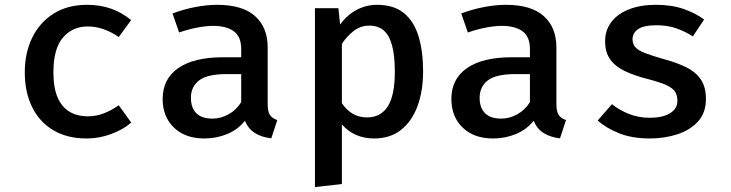

<svg xmlns="http://www.w3.org/2000/svg" viewBox="-20 -562 3040 798"><path d="M343.5 -78.5Q380.5 -78.5 412.5 -91.2Q444.5 -104 473.5 -124.5L525.5 -52.5Q491 -23 441.8 -4.8Q392.5 13.5 340 13.5Q259 13.5 201.5 -20.8Q144 -55 113.5 -117Q83 -179 83 -261.5Q83 -342 113.8 -405.2Q144.5 -468.5 202.5 -505.2Q260.5 -542 342 -542Q396 -542 441.5 -526Q487 -510 525 -478.5L473.5 -408Q442.5 -429.5 410.2 -440.8Q378 -452 344 -452Q281.5 -452 241.8 -406Q202 -360 202 -261.5Q202 -195.5 220.2 -155.2Q238.5 -115 270.5 -96.8Q302.5 -78.5 343.5 -78.5Z M1092.5 -129.5Q1092.5 -98.5 1102 -84.2Q1111.5 -70 1132.5 -63L1107.5 13Q1068.5 8.5 1040.5 -8.5Q1012.5 -25.5 998 -60Q969 -23.5 924.5 -5Q880 13.5 829.5 13.5Q749.5 13.5 702.8 -31.8Q656 -77 656 -150.5Q656 -234 721 -279Q786 -324 907 -324H982.5V-358.5Q982.5 -409.5 951.8 -432Q921 -454.5 865 -454.5Q839 -454.5 802 -447.8Q765 -441 724.5 -427L697 -506Q746.5 -524.5 794 -533.2Q841.5 -542 882 -542Q988 -542 1040.2 -495Q1092.5 -448 1092.5 -365ZM863.5 -69Q897.5 -69 930 -87Q962.5 -105 982.5 -137.5V-254H920.5Q841.5 -254 807.5 -227.8Q773.5 -201.5 773.5 -155.5Q773.5 -113.5 796.2 -91.2Q819 -69 863.5 -69Z M1546.5 -542Q1616.5 -542 1658.5 -507.8Q1700.5 -473.5 1719.5 -411.2Q1738.5 -349 1738.5 -265Q1738.5 -184.5 1715.5 -121.5Q1692.5 -58.5 1647.2 -22.5Q1602 13.5 1535 13.5Q1452 13.5 1401 -45V203L1289 215.5V-528H1386.5L1393.5 -460Q1423.5 -501 1463.2 -521.5Q1503 -542 1546.5 -542ZM1515.5 -455.5Q1478 -455.5 1449.5 -433Q1421 -410.5 1401 -380V-133Q1420 -104.5 1446.2 -89.2Q1472.5 -74 1505.5 -74Q1562 -74 1591.5 -119.5Q1621 -165 1621 -264.5Q1621 -332 1609.2 -374.2Q1597.5 -416.5 1574.2 -436Q1551 -455.5 1515.5 -455.5Z M2292.5 -129.5Q2292.5 -98.5 2302 -84.2Q2311.5 -70 2332.5 -63L2307.5 13Q2268.5 8.5 2240.5 -8.5Q2212.5 -25.5 2198 -60Q2169 -23.5 2124.5 -5Q2080 13.5 2029.5 13.5Q1949.5 13.5 1902.8 -31.8Q1856 -77 1856 -150.5Q1856 -234 1921 -279Q1986 -324 2107 -324H2182.5V-358.5Q2182.5 -409.5 2151.8 -432Q2121 -454.5 2065 -454.5Q2039 -454.5 2002 -447.8Q1965 -441 1924.5 -427L1897 -506Q1946.5 -524.5 1994 -533.2Q2041.5 -542 2082 -542Q2188 -542 2240.2 -495Q2292.5 -448 2292.5 -365ZM2063.5 -69Q2097.5 -69 2130 -87Q2162.5 -105 2182.5 -137.5V-254H2120.5Q2041.5 -254 2007.5 -227.8Q1973.5 -201.5 1973.5 -155.5Q1973.5 -113.5 1996.2 -91.2Q2019 -69 2063.5 -69Z M2681 -72.5Q2733.5 -72.5 2764.5 -91.2Q2795.5 -110 2795.5 -143Q2795.5 -164.5 2786.5 -179.8Q2777.5 -195 2750.5 -207.8Q2723.5 -220.5 2668.5 -234.5Q2616.5 -248 2577.2 -266.5Q2538 -285 2516.5 -314.5Q2495 -344 2495 -390.5Q2495 -436 2520.5 -470Q2546 -504 2593.8 -523Q2641.5 -542 2706 -542Q2772.5 -542 2822 -524.5Q2871.5 -507 2906.5 -481L2859.5 -410.5Q2828.5 -431 2791.8 -444Q2755 -457 2709 -457Q2655.5 -457 2632.2 -441Q2609 -425 2609 -398.5Q2609 -379 2620.8 -365.8Q2632.5 -352.5 2661.5 -341.2Q2690.5 -330 2743.5 -315Q2795 -301 2833.2 -282Q2871.5 -263 2892.8 -231.8Q2914 -200.5 2914 -150.5Q2914 -93.5 2881.2 -57.2Q2848.5 -21 2795.2 -3.8Q2742 13.5 2681 13.5Q2607.5 13.5 2554 -7.8Q2500.5 -29 2464 -61L2523.5 -129Q2554.5 -104 2594.5 -88.2Q2634.5 -72.5 2681 -72.5Z"/></svg>

Font: Fira Code Light Medium
Style: Regular
Weight: 500
Monospace: yes
Version: Version 5.002